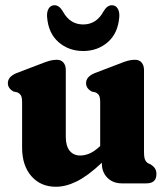

<svg xmlns="http://www.w3.org/2000/svg" viewBox="-20 -701 638 734"><path d="M64.5 -136.5V-309.5Q64.5 -329 59.8 -336.5Q55 -344 46 -348L32 -351Q10 -363 10 -383Q10 -408.5 44.5 -422L133.5 -456Q156 -465 169.8 -468.8Q183.5 -472.5 197 -472.5Q213.5 -472.5 222.5 -461.8Q231.5 -451 231.5 -434V-178Q231.5 -143 246.2 -124.8Q261 -106.5 286.5 -106.5Q304 -106.5 322.2 -114.2Q340.5 -122 360 -140L363 -143V-309.5Q363 -329 358.5 -336.5Q354 -344 344.5 -348L331 -351Q309 -363 309 -383Q309 -408.5 343.5 -422L432.5 -456Q454.5 -465 468.5 -468.8Q482.5 -472.5 496 -472.5Q512.5 -472.5 521.5 -461.8Q530.5 -451 530.5 -434V-121.5Q530.5 -99.5 534.5 -90.5Q538.5 -81.5 546 -77L556 -72.5Q567 -65.5 572.5 -57Q578 -48.5 578 -35.5Q578 0 539.5 0H446Q412 0 390.8 -21.2Q369.5 -42.5 369.5 -75.5V-79Q316.5 -29 274.2 -8Q232 13 194 13Q135.5 13 100 -27.5Q64.5 -68 64.5 -136.5ZM298 -607.5Q348.5 -607.5 375.5 -657Q389.5 -681 407.5 -681Q422 -681 429.8 -668.5Q437.5 -656 436 -636Q431 -573.5 392 -539.8Q353 -506 298 -506Q243 -506 204 -539.8Q165 -573.5 160 -636Q158.5 -656 166.2 -668.5Q174 -681 188.5 -681Q206.5 -681 220.5 -657Q247.5 -607.5 298 -607.5Z"/></svg>

Font: Fraunces 72pt SuperSoft
Style: Bold
Weight: 700
Version: Version 1.000;[0bf87f6ff]